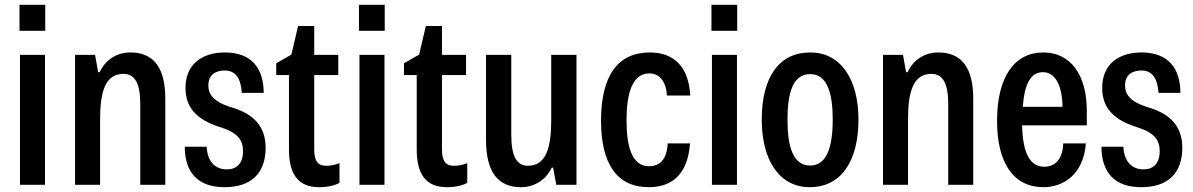

<svg xmlns="http://www.w3.org/2000/svg" viewBox="-20 -768 4960 798"><path d="M61 -640H168V-748H61ZM63 0H167V-540H63Z M292 0H396V-271C396 -386 417 -461 493 -461C542 -461 563 -419 563 -336V0H667V-358C667 -486 619 -550 522 -550C465 -550 419 -520 394 -468H388L375 -540H292Z M913 10C1023 10 1084 -47 1084 -154C1084 -239 1038 -293 945 -321C864 -345 846 -378 846 -413C846 -458 877 -475 914 -475C959 -475 981 -443 985 -382H1076C1076 -483 1026 -550 915 -550C822 -550 751 -503 751 -403C751 -329 788 -273 894 -240C968 -217 990 -186 990 -140C990 -87 962 -64 923 -64C874 -64 842 -97 839 -158H748C748 -49 805 10 913 10Z M1306 10C1342 10 1371 3 1391 -8V-90C1372 -82 1353 -79 1335 -79C1302 -79 1286 -98 1286 -147V-456H1386V-540H1286V-660H1219L1191 -541L1128 -505V-456H1181V-146C1181 -42 1221 10 1306 10Z M1472 -640H1579V-748H1472ZM1474 0H1578V-540H1474Z M1837 10C1873 10 1902 3 1922 -8V-90C1903 -82 1884 -79 1866 -79C1833 -79 1817 -98 1817 -147V-456H1917V-540H1817V-660H1750L1722 -541L1659 -505V-456H1712V-146C1712 -42 1752 10 1837 10Z M2145 10C2201 10 2249 -20 2273 -71H2279L2292 0H2376V-540H2271V-269C2271 -155 2250 -79 2174 -79C2126 -79 2105 -121 2105 -209V-540H2000V-187C2000 -54 2049 10 2145 10Z M2676 10C2751 10 2837 -22 2848 -172H2755C2752 -101 2718 -77 2678 -77C2607 -77 2584 -157 2584 -268C2584 -380 2608 -463 2679 -463C2724 -463 2749 -425 2752 -371H2849C2841 -512 2760 -550 2681 -550C2548 -550 2478 -454 2478 -266C2478 -85 2546 10 2676 10Z M2937 -640H3044V-748H2937ZM2939 0H3043V-540H2939Z M3346 10C3472 10 3548 -93 3548 -271C3548 -443 3471 -550 3348 -550C3219 -550 3146 -449 3146 -271C3146 -108 3215 10 3346 10ZM3347 -80C3276 -80 3253 -159 3253 -271C3253 -381 3275 -460 3347 -460C3418 -460 3441 -382 3441 -271C3441 -143 3410 -80 3347 -80Z M3650 0H3754V-271C3754 -386 3775 -461 3851 -461C3900 -461 3921 -419 3921 -336V0H4025V-358C4025 -486 3977 -550 3880 -550C3823 -550 3777 -520 3752 -468H3746L3733 -540H3650Z M4497 -308C4497 -459 4428 -550 4316 -550C4195 -550 4124 -446 4124 -266C4124 -91 4192 10 4317 10C4400 10 4484 -44 4493 -172H4399C4397 -106 4365 -75 4320 -75C4262 -75 4231 -129 4228 -247H4497ZM4231 -324C4238 -418 4263 -468 4315 -468C4364 -468 4395 -416 4396 -324Z M4723 10C4833 10 4894 -47 4894 -154C4894 -239 4848 -293 4755 -321C4674 -345 4656 -378 4656 -413C4656 -458 4687 -475 4724 -475C4769 -475 4791 -443 4795 -382H4886C4886 -483 4836 -550 4725 -550C4632 -550 4561 -503 4561 -403C4561 -329 4598 -273 4704 -240C4778 -217 4800 -186 4800 -140C4800 -87 4772 -64 4733 -64C4684 -64 4652 -97 4649 -158H4558C4558 -49 4615 10 4723 10Z"/></svg>

Font: Kathrein 67 Medium Condensed
Style: Regular
Weight: 500
Width: 3
Designer: Lazydogs Typefoundry, based on Open Sans by Ascender Corporation
Foundry: Lazydogs Typefoundry
Version: Version 1.003;PS 001.003;hotconv 1.0.88;makeotf.lib2.5.64775